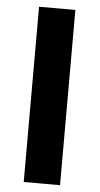

<svg xmlns="http://www.w3.org/2000/svg" viewBox="-53 -776 420 810"><g transform="rotate(5 156.5 -371.0)"><path d="M79.1 -742.2H232.9V0H79.1Z"/></g></svg>

Font: Montserrat arm SemiBold
Style: Regular
Weight: 600
Designer: Julieta Ulanovsky
Foundry: Julieta Ulanovsky
Version: Version 6.000;PS 006.000;hotconv 1.0.88;makeotf.lib2.5.64775